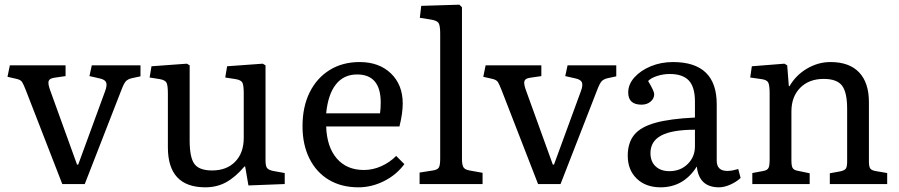

<svg xmlns="http://www.w3.org/2000/svg" viewBox="-20 -786 3840 820"><path d="M246 0 91 -399Q81 -425 74.5 -435.5Q68 -446 47 -450L12 -458L22 -507H260V-461L212 -454Q192 -451 188 -440.5Q184 -430 193 -404L309 -83H314L429 -397Q438 -421 433.5 -433.5Q429 -446 406 -451L362 -461L372 -507H580V-460L543 -452Q526 -448 517.5 -439Q509 -430 497 -398L342 0Z M857 14Q697 14 697 -157V-386Q697 -422 691 -433Q685 -444 663 -448L619 -455L627 -503L778 -514L790 -507V-186Q790 -113 810.5 -85.5Q831 -58 886 -58Q948 -58 984.5 -95.5Q1021 -133 1021 -197V-386Q1021 -421 1015.5 -432.5Q1010 -444 987 -448L942 -455L950 -503L1102 -514L1114 -507V-101Q1114 -77 1120.5 -68.5Q1127 -60 1146 -56L1196 -47V0L1041 6L1027 -75H1024Q985 -29 945.5 -7.5Q906 14 857 14Z M1511 14Q1438 14 1384.5 -18Q1331 -50 1301.5 -109Q1272 -168 1272 -247Q1272 -330 1302.5 -391.5Q1333 -453 1388 -487Q1443 -521 1516 -521Q1599 -521 1649.5 -472.5Q1700 -424 1700 -344Q1700 -302 1686 -246H1373Q1376 -158 1418.5 -109Q1461 -60 1534 -60Q1572 -60 1608 -76Q1644 -92 1672 -120L1707 -85Q1673 -39 1620 -12.5Q1567 14 1511 14ZM1373 -302H1603Q1606 -322 1606 -348Q1606 -468 1505 -468Q1448 -468 1414.5 -425.5Q1381 -383 1373 -302Z M1772 0V-49L1829 -58Q1849 -61 1854.5 -71Q1860 -81 1860 -109V-643Q1860 -678 1852.5 -688.5Q1845 -699 1817 -703L1773 -710L1779 -761L1942 -766L1953 -755V-105Q1953 -86 1958 -74Q1963 -62 1985 -58L2041 -48V0Z M2278 0 2123 -399Q2113 -425 2106.5 -435.5Q2100 -446 2079 -450L2044 -458L2054 -507H2292V-461L2244 -454Q2224 -451 2220 -440.5Q2216 -430 2225 -404L2341 -83H2346L2461 -397Q2470 -421 2465.5 -433.5Q2461 -446 2438 -451L2394 -461L2404 -507H2612V-460L2575 -452Q2558 -448 2549.5 -439Q2541 -430 2529 -398L2374 0Z M2801 14Q2738 14 2699.5 -23Q2661 -60 2661 -121Q2661 -176 2688.5 -210Q2716 -244 2779 -261.5Q2842 -279 2948 -284V-352Q2948 -414 2922 -442Q2896 -470 2840 -470Q2813 -470 2786.5 -461.5Q2760 -453 2748 -440Q2774 -397 2774 -384Q2774 -365 2758.5 -352Q2743 -339 2720 -339Q2663 -339 2663 -391Q2663 -426 2689.5 -455.5Q2716 -485 2759.5 -503Q2803 -521 2854 -521Q3041 -521 3041 -341V-100Q3041 -56 3086 -56Q3097 -56 3108 -58Q3119 -60 3133 -64L3143 -26Q3125 -9 3099 2.5Q3073 14 3051 14Q2965 14 2956 -75Q2900 14 2801 14ZM2839 -55Q2886 -55 2917 -85.5Q2948 -116 2948 -161V-232Q2851 -232 2804.5 -207.5Q2758 -183 2758 -132Q2758 -96 2780 -75.5Q2802 -55 2839 -55Z M3193 0V-47L3241 -56Q3257 -59 3262 -68.5Q3267 -78 3267 -104V-386Q3267 -422 3261 -433.5Q3255 -445 3233 -448L3184 -455L3191 -503L3330 -514L3342 -507L3349 -418H3352Q3379 -465 3426.5 -493Q3474 -521 3527 -521Q3607 -521 3649 -477Q3691 -433 3691 -350V-96Q3691 -74 3697 -66Q3703 -58 3722 -55L3769 -47V0H3524V-46L3568 -54Q3587 -58 3592.5 -66Q3598 -74 3598 -96V-321Q3598 -392 3576 -420.5Q3554 -449 3498 -449Q3435 -449 3397.5 -411Q3360 -373 3360 -310V-100Q3360 -78 3365 -69Q3370 -60 3385 -57L3438 -46V0Z"/></svg>

Font: Text Regular
Style: Regular
Weight: 400
Designer: Latin by Veronika Burian and Jose Scaglione. Greek by Irene Vlachou. Cyrillic by Vera Evstafieva.
Foundry: TypeTogether
Version: Version 3.002